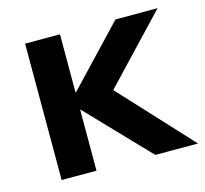

<svg xmlns="http://www.w3.org/2000/svg" viewBox="-78 -577 711 665"><g transform="rotate(-15 277.0 -244.5)"><path d="M65 0V-489H190V-281H192L389 -489H540L294 -229V-281L554 0H401L192 -218H190V0Z"/></g></svg>

Font: NunitoSans3
Style: Bold
Weight: 700
Designer: Vernon Adams
Foundry: Vernon Adams
Version: Version 3.101;gftools[0.9.27]